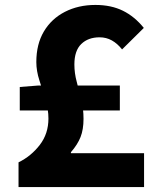

<svg xmlns="http://www.w3.org/2000/svg" viewBox="-20 -757 639 777"><path d="M55 0V-100Q106 -125 141 -170.5Q176 -216 176 -277Q176 -315 164 -354Q152 -393 139.5 -431.5Q127 -470 127 -506Q127 -578 157.5 -629.5Q188 -681 242.5 -709Q297 -737 366 -737Q430 -737 477.5 -713.5Q525 -690 562 -644L474 -557Q455 -581 432.5 -593.5Q410 -606 383 -606Q337 -606 309 -579Q281 -552 281 -496Q281 -461 290.5 -426Q300 -391 309 -354Q318 -317 318 -276Q318 -233 306 -202.5Q294 -172 267 -141V-137H563V0ZM60 -310V-405L136 -411H465V-310Z"/></svg>

Font: Noto Sans SC ExtraBold
Style: Regular
Weight: 800
Designer: Ryoko NISHIZUKA 西塚涼子 (kana, bopomofo & ideographs); Paul D. Hunt (Latin, Greek & Cyrillic); Sandoll Communications 산돌커뮤니
Foundry: Adobe
Version: Version 2.004-H2;hotconv 1.0.118;makeotfexe 2.5.65603